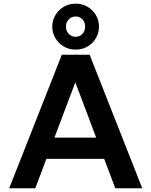

<svg xmlns="http://www.w3.org/2000/svg" viewBox="-20 -1008 811 1028"><path d="M595.9 -157.3H172.1V-271.1H595.9ZM741.7 0H597.2L363.3 -620.2H403.4L168.9 0H29.3L311 -715H459.9ZM385.2 -742.3Q350.3 -742.3 322.1 -758.6Q293.8 -775 276.9 -803.1Q259.9 -831.3 259.9 -865.1Q259.9 -900 276.9 -927.7Q293.8 -955.5 322 -971.9Q350.3 -988.4 385.3 -988.4Q420.3 -988.4 448.3 -971.9Q476.4 -955.5 493.2 -927.7Q510 -900 510 -865.1Q510 -831.3 493.2 -803.1Q476.3 -775 448.2 -758.6Q420 -742.3 385.2 -742.3ZM385 -811Q406.8 -811 421.2 -826.5Q435.7 -842 435.7 -865.6Q435.7 -889.1 421.2 -904.4Q406.8 -919.7 385 -919.7Q363.3 -919.7 348.2 -904.3Q333 -888.8 333 -865.5Q333 -842.2 348.2 -826.6Q363.3 -811 385 -811Z"/></svg>

Font: Wix Madefor Display
Style: Regular
Weight: 400
Designer: Dalton Maag Ltd
Foundry: Dalton Maag Ltd
Version: Version 3.100